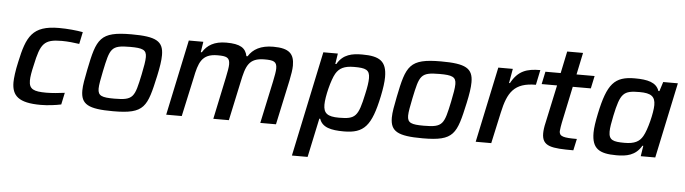

<svg xmlns="http://www.w3.org/2000/svg" viewBox="-50 -874 4608 1291"><g transform="rotate(5 2253.5 -229.0)"><path d="M236 8C283 8 337 1 374 -7L391 -87C355 -82 304 -77 267 -77C182 -77 150 -90 150 -149C150 -174 156 -209 167 -255C198 -401 220 -433 341 -433C379 -433 428 -428 459 -423L476 -504C434 -512 371 -518 315 -518C134 -518 98 -440 61 -267C47 -207 41 -153 41 -128C41 -37 87 8 236 8Z M725 8C939 8 953 -42 1000 -255C1013 -315 1020 -360 1020 -396C1020 -490 971 -518 804 -518C590 -518 571 -468 528 -255C516 -194 507 -149 507 -113C507 -20 556 8 725 8ZM726 -77C642 -77 615 -86 615 -135C615 -161 623 -200 634 -255C667 -411 672 -433 802 -433C886 -433 913 -423 913 -374C913 -347 906 -309 895 -255C862 -99 856 -77 726 -77Z M1191 -510 1083 0H1188L1245 -261C1266 -365 1285 -428 1392 -428C1452 -428 1475 -421 1475 -374C1475 -354 1469 -323 1461 -284L1401 0H1506L1562 -261C1585 -371 1602 -428 1710 -428C1770 -428 1793 -421 1793 -374C1793 -354 1787 -323 1779 -284L1718 0H1824L1889 -302C1897 -341 1903 -377 1903 -403C1903 -481 1870 -518 1761 -518C1677 -518 1624 -488 1594 -439H1586C1575 -493 1539 -518 1444 -518C1363 -518 1315 -488 1285 -439H1278L1289 -510Z M2099 -510 1949 200H2055L2111 -63H2117C2136 -6 2196 8 2282 8C2419 8 2467 -46 2510 -250C2521 -303 2527 -347 2527 -380C2527 -487 2479 -518 2361 -518C2295 -518 2232 -508 2193 -439H2186L2197 -510ZM2242 -81C2164 -81 2137 -102 2137 -160C2137 -215 2166 -330 2191 -373C2214 -412 2248 -430 2314 -430C2391 -430 2420 -421 2420 -363C2420 -338 2415 -303 2404 -255C2371 -100 2353 -81 2242 -81Z M2814 8C3028 8 3042 -42 3089 -255C3102 -315 3109 -360 3109 -396C3109 -490 3060 -518 2893 -518C2679 -518 2660 -468 2617 -255C2605 -194 2596 -149 2596 -113C2596 -20 2645 8 2814 8ZM2815 -77C2731 -77 2704 -86 2704 -135C2704 -161 2712 -200 2723 -255C2756 -411 2761 -433 2891 -433C2975 -433 3002 -423 3002 -374C3002 -347 2995 -309 2984 -255C2951 -99 2945 -77 2815 -77Z M3280 -510 3172 0H3277L3323 -210C3353 -348 3395 -417 3542 -417L3563 -518C3473 -518 3413 -499 3367 -413H3361L3378 -510Z M3831 0 3848 -78C3759 -78 3729 -84 3729 -120C3729 -130 3736 -169 3738 -179L3790 -425H3912L3930 -510H3808L3839 -658H3732L3701 -510H3598L3580 -425H3684L3629 -169C3622 -140 3619 -115 3619 -96C3619 -7 3684 0 3831 0Z M4122 8C4189 8 4251 -2 4291 -71H4297L4286 0H4384L4492 -510H4393L4373 -447H4366C4347 -504 4287 -518 4201 -518C4064 -518 4017 -464 3974 -260C3963 -207 3956 -163 3956 -130C3956 -23 4005 8 4122 8ZM4170 -80C4092 -80 4063 -89 4063 -147C4063 -172 4069 -207 4079 -255C4112 -410 4131 -429 4241 -429C4319 -429 4347 -408 4347 -350C4347 -299 4318 -181 4292 -137C4270 -98 4236 -80 4170 -80Z"/></g></svg>

Font: Saira UNSAM Medium Italic
Style: Regular
Weight: 500
Italic angle: -12°
Designer: Hector Gatti with collaboration of the Omnibus-Type team
Foundry: Omnibus-Type
Version: Version 0.072;PS 000.072;hotconv 1.0.88;makeotf.lib2.5.64775